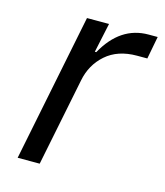

<svg xmlns="http://www.w3.org/2000/svg" viewBox="-85 -582 556 648"><g transform="rotate(15 193.5 -258.0)"><path d="M113 0H36L140 -516H217L195 -413H200Q257 -516 355 -516H387L372 -437H336Q269 -437 227.5 -400.5Q186 -364 175 -307Z"/></g></svg>

Font: Aneliza
Style: Italic
Weight: 400
Italic angle: -11.31°
Designer: Mike Abbink, Paul van der Laan, Pieter van Rosmalen
Foundry: Bold Monday
Version: Version 3.0